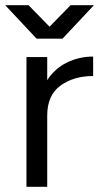

<svg xmlns="http://www.w3.org/2000/svg" viewBox="-32 -720 390 740"><path d="M70 -500H150V-411Q179 -456 226 -479Q273 -502 327 -502V-427Q252 -427 201 -390Q150 -353 150 -275V0H70ZM-12 -700H78L159 -617L240 -700H330L209 -571H109Z"/></svg>

Font: Oak Sans
Style: Regular
Weight: 400
Designer: Erik Kennedy, Walven
Foundry: Erik Kennedy, Walven
Version: Version 1.000